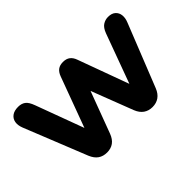

<svg xmlns="http://www.w3.org/2000/svg" viewBox="-82 -757 1022 1022"><g transform="rotate(-45 429.5 -245.5)"><path d="M258.8 8.5Q230 8.5 209.4 -5.6Q188.8 -19.8 176.2 -50L34.5 -403.8Q24 -430.5 27.8 -451.8Q31.5 -473 48.6 -485.9Q65.8 -498.8 95.2 -498.8Q120.5 -498.8 136.9 -486.6Q153.2 -474.5 165.5 -440.5L277 -139.2H254.5L370.2 -452.5Q379 -476.5 394 -487.6Q409 -498.8 433.2 -498.8Q457.8 -498.8 473 -487.1Q488.2 -475.5 496.2 -452.5L610.8 -139.2H591L703 -444.5Q714.8 -475.8 732.9 -487.2Q751 -498.8 772.2 -498.8Q800 -498.8 815 -485.1Q830 -471.5 832.2 -450.1Q834.5 -428.8 824 -403.5L683.5 -50.2Q671.8 -20.8 650.8 -6.1Q629.8 8.5 601 8.5Q572.2 8.5 551.4 -6.1Q530.5 -20.8 518.8 -50.2L396 -369.2H459.2L340.5 -51.5Q329 -21 308.6 -6.2Q288.2 8.5 258.8 8.5Z"/></g></svg>

Font: Nunito ExtraLight
Style: Regular
Weight: 200
Designer: Vernon Adams
Foundry: Vernon Adams
Version: Version 3.602;April 4, 2023;FontCreator 14.0.0.2856 64-bit